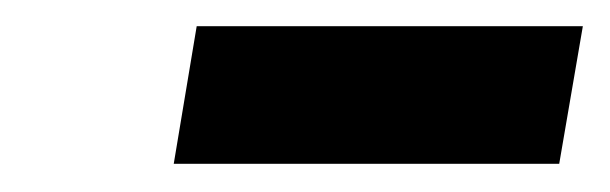

<svg xmlns="http://www.w3.org/2000/svg" viewBox="-20 -728 454 143"><path d="M414.1 -708.5 396.5 -606H109.4L126.5 -708.5Z"/></svg>

Font: Inter 28pt ExtraBold
Style: Italic
Weight: 800
Italic angle: -9.3988°
Designer: Rasmus Andersson
Foundry: rsms
Version: Version 4.001;git-66647c0bb